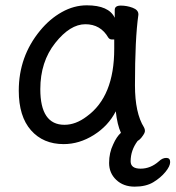

<svg xmlns="http://www.w3.org/2000/svg" viewBox="-20 -512 653 714"><path d="M504.9 1Q498 8.8 491.7 12.2Q465.8 46.9 465.8 87.9Q465.8 115.2 502.9 115.2Q540 115.2 570.8 87.9Q584 75.2 598.4 75.2Q612.8 75.2 612.8 90.6Q612.8 106 595.2 127.4Q577.6 148.9 550.3 165.5Q522.9 182.1 481 182.1Q439 182.1 412.4 157Q385.7 131.8 385.7 94Q385.7 56.2 400.9 24.9Q413.6 -3.9 429.7 -18.1Q416 -47.9 410.6 -98.1Q382.8 -43.9 328.9 -10Q274.9 23.9 216.8 23.9Q140.6 23.9 95.2 -27.6Q49.8 -79.1 49.8 -174.8Q49.8 -301.8 128.9 -397.9Q165 -441.9 210 -467Q254.9 -492.2 302.7 -492.2Q384.8 -492.2 406.7 -445.8V-475.1Q406.7 -491.2 429.2 -491.2Q451.7 -491.2 473.1 -483.2Q494.6 -475.1 494.6 -459V-457Q481.9 -368.2 481.9 -194.8Q481.9 -91.8 515.6 -38.1Q519 -32.2 519 -24.9Q519 -21 515.9 -14.9Q512.7 -8.8 504.9 1ZM129.9 -180.2Q129.9 -47.9 219.7 -47.9Q261.7 -47.9 302.7 -79.1Q404.8 -152.8 404.8 -330.1Q404.8 -355 404.8 -365.2H396Q387.7 -365.2 382.8 -372.1Q354 -421.9 297.4 -421.9Q240.7 -421.9 185.3 -352.1Q129.9 -282.2 129.9 -180.2Z"/></svg>

Font: LXGW WenKai GB Screen
Style: Regular
Weight: 400
Designer: LXGW / Fontworks Inc.
Foundry: LXGW / Fontworks Inc.
Version: Version 1.321;February 19, 2024;FontCreator 14.0.0.2901 64-b